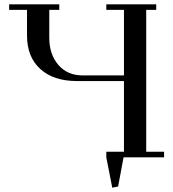

<svg xmlns="http://www.w3.org/2000/svg" viewBox="-20 -722 793 881"><path d="M22 -676.8V-702.1H252V-676.8H206.1V-548.8Q206.1 -472.7 247.6 -424.3Q289.1 -376 358.9 -376H548.8V-676.8H467.8V-702.1H696.8V-676.8H650.9V-25.9H732.9V0H546.9L522 133.8L495.1 139.2L467.8 0V-25.9H548.8V-350.1H333Q225.6 -350.1 164.8 -405.5Q104 -460.9 104 -558.1V-676.8Z"/></svg>

Font: Dehuti Alt
Style: Bold
Weight: 700
Version: Version 1.2